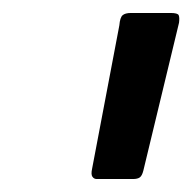

<svg xmlns="http://www.w3.org/2000/svg" viewBox="-20 -727 296 296"><path d="M129 -451Q125 -451 122.5 -454.5Q120 -458 122 -467L164 -688Q165 -700 169 -703.5Q173 -707 182 -707H243Q254 -707 255.5 -703.5Q257 -700 256 -692L201 -464Q199 -456 195.5 -453.5Q192 -451 185 -451Z"/></svg>

Font: Glory Thin SemiBold
Style: Italic
Weight: 600
Italic angle: -12°
Version: Version 1.011